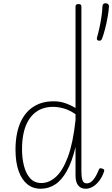

<svg xmlns="http://www.w3.org/2000/svg" viewBox="-20 -1140 688 1177"><path d="M229 17Q181 17 146.5 -11.5Q112 -40 93.5 -93.5Q75 -147 75 -223Q75 -275 84 -320.5Q93 -366 111.5 -402.5Q130 -439 158 -465Q186 -491 223.5 -505Q261 -519 309 -519Q344 -519 375.5 -509Q407 -499 443 -478V-1100Q443 -1108 447.5 -1111.5Q452 -1115 461 -1115Q471 -1115 475 -1111.5Q479 -1108 479 -1100V-89Q479 -57 485 -36.5Q491 -16 511 -16Q526 -16 538 -24.5Q550 -33 562 -51.5Q574 -70 586 -100Q589 -108 595 -108.5Q601 -109 608 -106Q616 -104 618 -99Q620 -94 618 -89Q606 -54 587.5 -30.5Q569 -7 548 5Q527 17 506 17Q485 17 471 7.5Q457 -2 450 -20Q443 -38 443 -65Q443 -109 443 -152.5Q443 -196 443 -239Q421 -147 389 -90.5Q357 -34 317 -8.5Q277 17 229 17ZM115 -224Q115 -170 127 -123Q139 -76 165 -47Q191 -18 234 -18Q281 -18 323 -56Q365 -94 396.5 -179Q428 -264 443 -404V-440Q403 -467 368.5 -476Q334 -485 305 -485Q269 -485 239 -474Q209 -463 186 -441.5Q163 -420 147 -388.5Q131 -357 123 -316Q115 -275 115 -224ZM583 -891Q575 -894 574 -900Q573 -906 576 -915Q583 -939 590 -971.5Q597 -1004 602 -1038Q607 -1072 608 -1099Q608 -1107 612 -1113.5Q616 -1120 627 -1120Q638 -1120 643.5 -1113.5Q649 -1107 648 -1099Q646 -1070 639.5 -1033.5Q633 -997 624 -962.5Q615 -928 606 -904Q603 -896 598 -892.5Q593 -889 583 -891Z"/></svg>

Font: Playwrite FR Moderne Thin
Style: Regular
Weight: 250
Version: Version 1.002